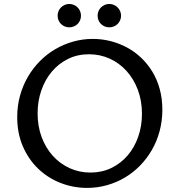

<svg xmlns="http://www.w3.org/2000/svg" viewBox="-20 -917 902 947"><path d="M426.3 -65.9Q482.4 -65.9 529.1 -88.4Q575.7 -110.8 609.4 -150.1Q643.1 -189.5 661.6 -242.2Q680.2 -294.9 680.2 -356Q680.2 -419.9 659.9 -473.9Q639.6 -527.8 604.2 -566.9Q568.8 -606 521.2 -627.7Q473.6 -649.4 418.9 -649.4Q361.8 -649.4 315.2 -626.2Q268.6 -603 235.4 -563.5Q202.1 -523.9 183.8 -470.9Q165.5 -418 165.5 -357.9Q165.5 -293.9 185.5 -240.5Q205.6 -187 240.7 -148.2Q275.9 -109.4 323.5 -87.6Q371.1 -65.9 426.3 -65.9ZM409.7 9.8Q341.3 9.8 278.8 -14.6Q216.3 -39.1 168.7 -84.5Q121.1 -129.9 93 -194.6Q64.9 -259.3 64.9 -339.8Q64.9 -395.5 78.9 -445.6Q92.8 -495.6 117.7 -538.3Q142.6 -581.1 177 -615.7Q211.4 -650.4 252.9 -674.6Q294.4 -698.7 341.1 -711.9Q387.7 -725.1 437.5 -725.1Q481.9 -725.1 524.7 -714.4Q567.4 -703.6 605.7 -683.1Q644 -662.6 676 -632.3Q708 -602.1 731.4 -563.5Q754.9 -524.9 767.8 -477.8Q780.8 -430.7 780.8 -376Q780.8 -320.8 767.3 -270.5Q753.9 -220.2 729.2 -177.5Q704.6 -134.8 670.7 -100.1Q636.7 -65.4 595.5 -41Q554.2 -16.6 507.1 -3.4Q460 9.8 409.7 9.8ZM264.2 -839.4Q264.2 -851.6 268.6 -862.1Q272.9 -872.6 280.8 -880.4Q288.6 -888.2 299.1 -892.8Q309.6 -897.5 321.3 -897.5Q333.5 -897.5 344.2 -892.8Q355 -888.2 362.8 -880.4Q370.6 -872.6 375 -862.1Q379.4 -851.6 379.4 -839.4Q379.4 -827.6 375 -817.1Q370.6 -806.6 362.8 -798.8Q355 -791 344.2 -786.6Q333.5 -782.2 321.3 -782.2Q309.6 -782.2 299.1 -786.6Q288.6 -791 280.8 -798.8Q272.9 -806.6 268.6 -817.1Q264.2 -827.6 264.2 -839.4ZM461.4 -839.4Q461.4 -851.6 465.8 -862.1Q470.2 -872.6 478 -880.4Q485.8 -888.2 496.3 -892.8Q506.8 -897.5 519 -897.5Q531.2 -897.5 541.7 -892.8Q552.2 -888.2 560.1 -880.4Q567.9 -872.6 572.5 -862.1Q577.1 -851.6 577.1 -839.4Q577.1 -827.6 572.5 -817.1Q567.9 -806.6 560.1 -798.8Q552.2 -791 541.7 -786.6Q531.2 -782.2 519 -782.2Q506.8 -782.2 496.3 -786.6Q485.8 -791 478 -798.8Q470.2 -806.6 465.8 -817.1Q461.4 -827.6 461.4 -839.4Z"/></svg>

Font: Proza Libre
Style: Regular
Weight: 400
Designer: Jasper de Waard
Foundry: Jasper de Waard
Version: Version 1.001; ttfautohint (v1.4.1.8-43bc)